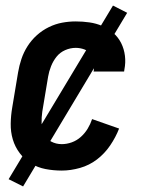

<svg xmlns="http://www.w3.org/2000/svg" viewBox="-20 -605 515 690"><path d="M202 8Q172 8 143.5 2.5Q115 -3 91.5 -17.5Q68 -32 51 -54.5Q34 -77 26 -104Q18 -131 18.5 -160.5Q19 -190 24 -219L45 -345Q49 -369 57 -393Q65 -417 79 -439Q93 -461 112.5 -478.5Q132 -496 155.5 -507.5Q179 -519 203.5 -523.5Q228 -528 252 -528Q277 -528 301.5 -524.5Q326 -521 348 -511.5Q370 -502 387.5 -486.5Q405 -471 415.5 -450Q426 -429 429 -404.5Q432 -380 427 -355L426 -348H316L317 -351Q319 -367 317 -383Q315 -399 306.5 -410.5Q298 -422 283 -427.5Q268 -433 252 -433Q233 -433 214.5 -425Q196 -417 183.5 -401.5Q171 -386 163.5 -367Q156 -348 153 -330L132 -204Q129 -183 129.5 -162.5Q130 -142 138 -124Q146 -106 163.5 -96.5Q181 -87 202 -87Q220 -87 238 -93.5Q256 -100 270.5 -113Q285 -126 295 -142.5Q305 -159 311 -177L408 -143Q396 -112 376 -82.5Q356 -53 328.5 -32Q301 -11 267.5 -1.5Q234 8 202 8ZM63 65 11 39 386 -585 437 -559Z"/></svg>

Font: Iosevka QP
Style: Bold Italic
Weight: 700
Italic angle: -9°
Designer: Belleve Invis
Foundry: Belleve Invis
Version: Version 20.0.0; ttfautohint (v1.8.4)